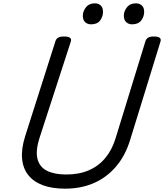

<svg xmlns="http://www.w3.org/2000/svg" viewBox="-20 -1113 984 1152"><path d="M370 19Q293 19 237.5 -1.5Q182 -22 150 -62Q118 -102 112.5 -161Q107 -220 131 -296L313 -867Q318 -881 329.5 -887.5Q341 -894 365 -894Q388 -894 399 -887Q410 -880 405 -864L217 -285Q192 -206 205.5 -157.5Q219 -109 263.5 -87.5Q308 -66 377 -66Q455 -66 513.5 -91.5Q572 -117 612.5 -166Q653 -215 674 -285L853 -867Q858 -881 869.5 -887.5Q881 -894 904 -894Q952 -894 943 -864L761 -274Q732 -179 676 -113.5Q620 -48 543 -14.5Q466 19 370 19ZM526 -967Q505 -967 491 -980Q477 -993 477 -1019Q477 -1045 495.5 -1069Q514 -1093 550 -1093Q570 -1093 584 -1080.5Q598 -1068 598 -1042Q598 -1014 581 -990.5Q564 -967 526 -967ZM772 -967Q752 -967 737.5 -980Q723 -993 723 -1019Q723 -1045 741.5 -1069Q760 -1093 796 -1093Q816 -1093 830.5 -1080.5Q845 -1068 845 -1042Q845 -1014 827.5 -990.5Q810 -967 772 -967Z"/></svg>

Font: Playwrite HR
Style: Regular
Weight: 400
Designer: Veronika Burian, José Scaglione
Foundry: TypeTogether
Version: Version 1.002